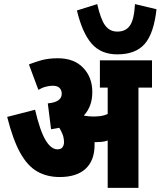

<svg xmlns="http://www.w3.org/2000/svg" viewBox="-20 -916 783 936"><path d="M441 -209Q441 -134 397.5 -93.5Q354 -53 271 -53Q209 -53 161.5 -80Q114 -107 78.5 -171Q43 -235 15 -346L151 -381Q175 -278 202 -233Q229 -188 260 -188Q278 -188 285 -198.5Q292 -209 292 -222Q292 -243 285.5 -260Q279 -277 269 -293Q250 -289 229 -286L213 -412Q281 -418 281 -459Q281 -476 270.5 -487Q260 -498 237 -498Q222 -498 204 -493.5Q186 -489 167 -478L121 -602Q153 -615 186 -623.5Q219 -632 262 -632Q341 -632 385.5 -585.5Q430 -539 430 -468Q430 -431 419.5 -403Q409 -375 389 -353Q390 -353 391 -352Q413 -348 435 -348Q452 -348 469 -350Q486 -352 505 -360V-489H467V-622H721V-489H655V0H505V-231Q491 -226 476 -224.5Q461 -223 447 -223Q444 -223 441 -223Q441 -216 441 -209ZM743 -871Q730 -753 685.5 -702Q641 -651 552 -651Q472 -651 426.5 -703.5Q381 -756 355 -865L454 -896Q471 -821 493 -791.5Q515 -762 552 -762Q593 -762 613.5 -791.5Q634 -821 638 -896Z"/></svg>

Font: Noto Sans Devanagari UI ExtraCondensed Black
Style: Regular
Weight: 900
Width: 2
Designer: Jelle Bosma - Monotype Design Team
Foundry: Monotype Imaging Inc.
Version: Version 2.003